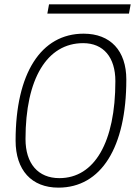

<svg xmlns="http://www.w3.org/2000/svg" viewBox="-20 -859 626 889"><path d="M250.5 9.8C448.2 9.8 564.9 -176.3 564.9 -490.7C564.9 -624 491.7 -703.1 367.2 -703.1C169.4 -703.1 52.2 -519 52.2 -208C52.2 -71.3 126 9.8 250.5 9.8ZM254.9 -34.2C156.2 -34.2 98.1 -101.6 98.1 -215.3C98.1 -494.1 197.3 -659.2 365.2 -659.2C459 -659.2 514.2 -593.8 514.2 -483.4C514.2 -201.2 418 -34.2 254.9 -34.2ZM199.2 -795.9H577.1L585 -838.9H207Z"/></svg>

Font: Cascadia Code PL ExtraLight
Style: Italic
Weight: 200
Italic angle: -10°
Monospace: yes
Designer: Aaron Bell
Foundry: Saja Typeworks
Version: Version 2404.023